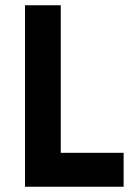

<svg xmlns="http://www.w3.org/2000/svg" viewBox="-20 -710 525 730"><path d="M450 0V-129H211V-690H75V0Z"/></svg>

Font: TitilliumMaps29L
Style: 999 wt
Weight: 900
Designer: Campivisivi
Foundry: Accademia di Belle Arti di Urbino and students of MA course of Visual design